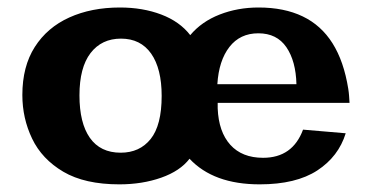

<svg xmlns="http://www.w3.org/2000/svg" viewBox="-20 -477 987 512"><path d="M298.3 14.6Q206.1 14.6 148.9 -19Q91.8 -52.7 65.7 -107.2Q39.6 -161.6 39.6 -223.6Q39.6 -299.8 72.8 -351.8Q106 -403.8 164.8 -430.4Q223.6 -457 299.8 -457Q360.8 -457 410.2 -438.2Q459.5 -419.4 487.3 -383.3Q517.6 -419.4 565.7 -438.2Q613.8 -457 669.4 -457Q737.8 -457 787.1 -433.3Q836.4 -409.7 866.7 -361.6Q897 -313.5 908.7 -240.2Q910.2 -231 910.9 -221.2Q911.6 -211.4 912.1 -202.6H560.5Q560.5 -199.2 560.5 -195.3Q560.5 -191.4 560.5 -188Q563 -125.5 594.2 -90.8Q625.5 -56.2 681.6 -56.2Q760.3 -56.2 788.1 -131.3L901.9 -121.6Q882.8 -59.6 826.2 -22.5Q769.5 14.6 672.4 14.6Q549.3 14.6 485.4 -53.7Q460.4 -21 409.9 -3.2Q359.4 14.6 298.3 14.6ZM301.8 -69.8Q352.5 -69.8 381.8 -106.4Q411.1 -143.1 411.1 -221.2Q411.1 -293.9 383.1 -334Q355 -374 302.7 -374Q251 -374 221.4 -335.4Q191.9 -296.9 191.9 -222.7Q191.9 -148.9 219.7 -109.4Q247.6 -69.8 301.8 -69.8ZM559.6 -252.4H770.5Q769 -314 743.7 -351.1Q718.3 -388.2 668.9 -388.2Q620.1 -388.2 591.8 -351.8Q563.5 -315.4 559.6 -252.4Z"/></svg>

Font: Kameron
Style: Bold
Weight: 700
Designer: Vernon Adams
Foundry: Vernon Adams
Version: Version 1.100